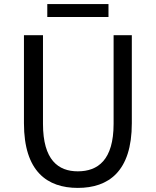

<svg xmlns="http://www.w3.org/2000/svg" viewBox="-20 -905 761 938"><path d="M360 13C510 13 624 -67 624 -303V-733H535V-300C535 -123 458 -68 360 -68C265 -68 190 -123 190 -300V-733H97V-303C97 -67 211 13 360 13ZM211 -822H510V-885H211Z"/></svg>

Font: Squished Noto Sans CJK JP Regular
Style: Regular
Weight: 400
Designer: Ryoko NISHIZUKA (kana & ideographs); Paul D. Hunt (Latin, Greek & Cyrillic); Wenlong ZHANG (bopomofo); Sandoll Communica
Foundry: Adobe Systems Incorporated
Version: Version 1.004;PS 1.004;hotconv 1.0.82;makeotf.lib2.5.63406